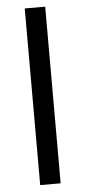

<svg xmlns="http://www.w3.org/2000/svg" viewBox="-54 -791 367 823"><g transform="rotate(-5 129.0 -380.0)"><path d="M173 0H85V-760H173Z"/></g></svg>

Font: Noto Sans Kawi
Style: Regular
Weight: 400
Designer: Fadhl Haqq
Version: Version 1.000